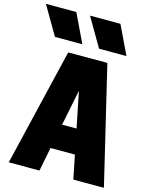

<svg xmlns="http://www.w3.org/2000/svg" viewBox="-172 -1138 970 1232"><g transform="rotate(15 313.0 -522.0)"><path d="M362 -854ZM269 -854H87L-24 -1044H178ZM562 -854H380L269 -1044H471ZM641 0H438L406 -158H244L213 0H9L195 -780H455ZM373 -322 325 -560 277 -322Z"/></g></svg>

Font: Tanohe Sans Black
Style: Regular
Weight: 900
Designer: Village Type and Design LLC & Cristiano Sobral
Foundry: Cooper Hewitt Smithsonian Design Museum
Version: Version 1.00;March 11, 2020;FontCreator 12.0.0.2522 64-bit; 